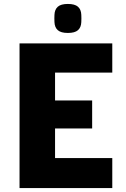

<svg xmlns="http://www.w3.org/2000/svg" viewBox="-20 -953 640 973"><path d="M549 -585H259V-444H447V-302H259V-152H549V0H79V-733H549ZM256 -841Q255 -860 256 -878Q257 -905 273 -919Q289 -933 324 -933Q359 -933 375 -919Q391 -905 392 -878Q393 -860 392 -841Q391 -814 375 -800Q359 -786 324 -786Q289 -786 273 -800Q257 -814 256 -841Z"/></svg>

Font: Kreadon
Style: Regular
Weight: 400
Designer: kohakuno
Foundry: StudioGnu
Version: Version 1.000;Glyphs 3.1.2 (3151)